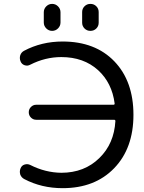

<svg xmlns="http://www.w3.org/2000/svg" viewBox="-20 -978 741 987"><path d="M166 -362.3Q150.4 -362.3 139.2 -373.5Q127.9 -384.8 127.9 -400.9Q127.9 -417 139.2 -428.2Q150.4 -439.5 166 -439.5H562.5Q570.3 -439.5 569.3 -446.3Q555.7 -551.8 484.4 -617.2Q410.2 -684.6 294.9 -684.6Q212.9 -684.6 135.7 -645.5Q122.1 -637.7 106.9 -642.6Q91.8 -647.5 85.9 -662.1Q82 -670.9 82 -679.7Q82 -686.5 84 -693.4Q88.9 -709 103.5 -716.8Q193.4 -764.6 301.8 -764.6Q469.7 -764.6 567.9 -662.6Q666 -560.5 666 -387.7Q666 -215.8 566.9 -113.3Q467.8 -10.7 301.8 -10.7Q193.4 -10.7 104.5 -57.6Q89.8 -65.4 84 -81.1Q82 -88.9 82 -95.7Q82 -104.5 85.9 -113.3Q91.8 -127.9 106.9 -132.3Q122.1 -136.7 135.7 -129.9Q212.9 -90.8 294.9 -89.8Q414.1 -89.8 491.2 -166Q566.4 -239.3 573.2 -355.5Q573.2 -362.3 566.4 -362.3ZM205.1 -862.3V-915Q205.1 -932.6 217.8 -945.3Q230.5 -958 248 -958Q265.6 -958 278.3 -945.3Q291 -932.6 291 -915V-862.3Q291 -844.7 278.3 -832Q265.6 -819.3 248 -819.3Q230.5 -819.3 217.8 -832Q205.1 -844.7 205.1 -862.3ZM402.3 -861.3V-916Q402.3 -933.6 414.6 -945.8Q426.8 -958 444.8 -958Q462.9 -958 475.1 -945.8Q487.3 -933.6 487.3 -916V-861.3Q487.3 -843.8 475.1 -831.5Q462.9 -819.3 444.8 -819.3Q426.8 -819.3 414.6 -831.5Q402.3 -843.8 402.3 -861.3Z"/></svg>

Font: Gen Jyuu Gothic Regular
Style: Regular
Weight: 400
Designer: [Source Han Sans]
Ryoko NISHIZUKA  (kana & ideographs); Paul D. Hunt (Latin, Greek & Cyrillic); Wenlong ZHANG  (bopomofo
Version: Version 1.002.20150607